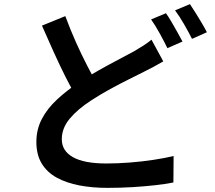

<svg xmlns="http://www.w3.org/2000/svg" viewBox="-20 -855 1040 929"><path d="M770 -558Q748 -545 725.5 -533Q703 -521 677 -508Q645 -492 603 -471Q561 -450 514 -424.5Q467 -399 421 -369Q356 -327 317.5 -281Q279 -235 279 -181Q279 -125 333 -94.5Q387 -64 495 -64Q548 -64 607 -68.5Q666 -73 722 -81.5Q778 -90 820 -100L819 28Q778 36 728 41.5Q678 47 621 50.5Q564 54 499 54Q426 54 363.5 42Q301 30 254.5 4.5Q208 -21 182 -63.5Q156 -106 156 -168Q156 -229 182.5 -279.5Q209 -330 256 -373.5Q303 -417 361 -456Q410 -488 459 -515.5Q508 -543 552 -566Q596 -589 627 -606Q653 -621 674 -634.5Q695 -648 713 -663ZM296 -777Q320 -712 347.5 -650.5Q375 -589 402.5 -536Q430 -483 453 -442L352 -383Q325 -427 296.5 -484Q268 -541 239.5 -604Q211 -667 183 -731ZM783 -791Q796 -773 810.5 -748Q825 -723 839 -698Q853 -673 863 -654L790 -622Q775 -653 753 -693Q731 -733 711 -761ZM899 -835Q912 -816 927.5 -791Q943 -766 957.5 -741.5Q972 -717 981 -699L909 -667Q893 -699 870.5 -738Q848 -777 827 -805Z"/></svg>

Font: Noto Sans SC SemiBold
Style: Regular
Weight: 600
Designer: Ryoko NISHIZUKA 西塚涼子 (kana, bopomofo & ideographs); Paul D. Hunt (Latin, Greek & Cyrillic); Sandoll Communications 산돌커뮤니
Foundry: Adobe
Version: Version 2.004-H2;hotconv 1.0.118;makeotfexe 2.5.65603